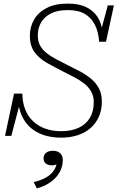

<svg xmlns="http://www.w3.org/2000/svg" viewBox="-20 -748 669 1067"><path d="M320 17Q266 17 222.5 2.5Q179 -12 148 -40Q117 -68 99.5 -109Q82 -150 80 -201Q86 -197 88.5 -194Q91 -191 92 -187Q93 -183 91 -176L43 7H8L58 -228H104Q105 -178 120.5 -139Q136 -100 164.5 -73.5Q193 -47 232 -33Q271 -19 320 -19Q377 -19 417.5 -38Q458 -57 479.5 -93Q501 -129 501 -180Q501 -214 486.5 -239.5Q472 -265 447.5 -284Q423 -303 392.5 -319Q362 -335 330 -351Q282 -375 240 -399Q198 -423 172 -458Q146 -493 146 -550Q146 -598 169 -638.5Q192 -679 239 -703.5Q286 -728 357 -728Q425 -728 468 -703.5Q511 -679 531.5 -637Q552 -595 550 -542Q546 -547 543.5 -552Q541 -557 540 -562Q539 -567 540 -573L579 -718H613L569 -516H531Q527 -571 507.5 -610Q488 -649 451.5 -670.5Q415 -692 357 -692Q299 -692 262.5 -673Q226 -654 208 -622.5Q190 -591 190 -551Q190 -518 203 -494.5Q216 -471 239 -453Q262 -435 292 -419Q322 -403 356 -386Q391 -369 425 -351Q459 -333 486.5 -310Q514 -287 530 -256.5Q546 -226 546 -182Q546 -137 530 -100.5Q514 -64 484.5 -37.5Q455 -11 413 3Q371 17 320 17ZM185 299 167 264Q205 255 232 240.5Q259 226 275 205Q291 184 296 157Q297 154 299 152.5Q301 151 304 151.5Q307 152 309 155Q301 163 291 167Q281 171 269 171Q248 171 235 161Q222 151 222 132Q222 113 235.5 101.5Q249 90 274 90Q300 90 314.5 103.5Q329 117 329 142Q329 175 313 206Q297 237 264.5 261.5Q232 286 185 299Z"/></svg>

Font: Roboto Serif 20pt Thin
Style: Italic
Weight: 250
Italic angle: -10°
Version: Version 1.007